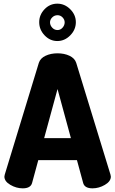

<svg xmlns="http://www.w3.org/2000/svg" viewBox="-20 -1028 629 1048"><path d="M104 0Q69 0 36.5 -19Q4 -38 4 -64Q4 -67 6 -75L192 -685Q200 -710 228.5 -723.5Q257 -737 294 -737Q331 -737 359.5 -723.5Q388 -710 396 -685L583 -75Q585 -67 585 -64Q585 -38 552.5 -19Q520 0 485 0Q442 0 434 -29L400 -154H189L155 -29Q147 0 104 0ZM221 -274H367L294 -542ZM293 -1008Q333 -1008 363.5 -977.5Q394 -947 394 -907Q394 -866 363.5 -835Q333 -804 293 -804Q253 -804 223.5 -835Q194 -866 194 -907Q194 -947 223 -977.5Q252 -1008 293 -1008ZM333 -906Q333 -921 321.5 -933Q310 -945 294 -945Q277 -945 265 -933Q253 -921 253 -906Q253 -890 265 -877Q277 -864 294 -864Q310 -864 321.5 -877Q333 -890 333 -906Z"/></svg>

Font: Dosis
Style: ExtraBold
Weight: 800
Designer: EdgarTolentino, PabloImpallari, IginoMarini
Foundry: EdgarTolentino, PabloImpallari, IginoMarini
Version: Version 1.007